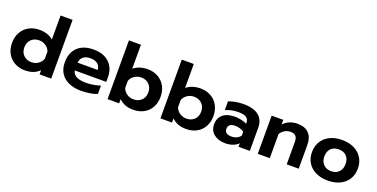

<svg xmlns="http://www.w3.org/2000/svg" viewBox="-21 -1497 4459 2270"><g transform="rotate(20 2208.0 -362.0)"><path d="M32 -239Q32 -314 64 -372Q96 -430 154 -462.5Q212 -495 286 -495Q340 -495 385 -480Q430 -465 461 -437V-739H612V0H466V-52Q429 -17 385.5 -1Q342 15 286 15Q212 15 154.5 -16.5Q97 -48 64.5 -105.5Q32 -163 32 -239ZM461 -194V-285Q447 -326 409.5 -351.5Q372 -377 325 -377Q264 -377 225.5 -339Q187 -301 187 -239Q187 -177 225.5 -139.5Q264 -102 325 -102Q372 -102 408.5 -127Q445 -152 461 -194Z M697 -238Q697 -357 767.5 -426Q838 -495 969 -495Q1055 -495 1115 -463Q1175 -431 1206 -374.5Q1237 -318 1237 -247V-186H841Q857 -94 1013 -94Q1059 -94 1108 -102Q1157 -110 1193 -124V-18Q1158 -3 1103 6Q1048 15 993 15Q855 15 776 -51.5Q697 -118 697 -238ZM1094 -284Q1091 -332 1058 -358.5Q1025 -385 967 -385Q910 -385 877 -358Q844 -331 841 -284Z M1467 -52V0H1321V-739H1472V-437Q1504 -465 1550 -480Q1596 -495 1647 -495Q1722 -495 1779.5 -462.5Q1837 -430 1869 -372Q1901 -314 1901 -239Q1901 -163 1869 -105.5Q1837 -48 1779.5 -16.5Q1722 15 1647 15Q1591 15 1547.5 -1Q1504 -17 1467 -52ZM1747 -239Q1747 -301 1708.5 -339Q1670 -377 1609 -377Q1562 -377 1524.5 -351.5Q1487 -326 1472 -285V-194Q1488 -152 1525 -127Q1562 -102 1609 -102Q1670 -102 1708.5 -139.5Q1747 -177 1747 -239Z M2132 -52V0H1986V-739H2137V-437Q2169 -465 2215 -480Q2261 -495 2312 -495Q2387 -495 2444.5 -462.5Q2502 -430 2534 -372Q2566 -314 2566 -239Q2566 -163 2534 -105.5Q2502 -48 2444.5 -16.5Q2387 15 2312 15Q2256 15 2212.5 -1Q2169 -17 2132 -52ZM2412 -239Q2412 -301 2373.5 -339Q2335 -377 2274 -377Q2227 -377 2189.5 -351.5Q2152 -326 2137 -285V-194Q2153 -152 2190 -127Q2227 -102 2274 -102Q2335 -102 2373.5 -139.5Q2412 -177 2412 -239Z M2606 -151Q2606 -231 2659 -275.5Q2712 -320 2809 -320Q2852 -320 2891 -311Q2930 -302 2960 -286V-298Q2960 -343 2928 -364Q2896 -385 2830 -385Q2742 -385 2668 -352V-462Q2700 -476 2751 -485.5Q2802 -495 2853 -495Q2983 -495 3047 -441.5Q3111 -388 3111 -292V0H2969V-44Q2908 15 2805 15Q2717 15 2661.5 -29.5Q2606 -74 2606 -151ZM2960 -138V-186Q2909 -220 2848 -220Q2806 -220 2783.5 -202.5Q2761 -185 2761 -151Q2761 -119 2783 -102Q2805 -85 2846 -85Q2883 -85 2913 -99Q2943 -113 2960 -138Z M3211 -480H3357V-421Q3390 -458 3435.5 -476.5Q3481 -495 3531 -495Q3629 -495 3677.5 -442.5Q3726 -390 3726 -301V0H3575V-284Q3575 -377 3489 -377Q3451 -377 3418 -358.5Q3385 -340 3362 -304V0H3211Z M3806 -240Q3806 -315 3841.5 -373Q3877 -431 3942.5 -463Q4008 -495 4095 -495Q4181 -495 4246.5 -463Q4312 -431 4347.5 -373Q4383 -315 4383 -240Q4383 -163 4347.5 -105.5Q4312 -48 4247 -16.5Q4182 15 4095 15Q4008 15 3942.5 -16.5Q3877 -48 3841.5 -105.5Q3806 -163 3806 -240ZM4228 -240Q4228 -304 4192.5 -340.5Q4157 -377 4095 -377Q4033 -377 3997 -340.5Q3961 -304 3961 -240Q3961 -178 3997.5 -140.5Q4034 -103 4095 -103Q4156 -103 4192 -140.5Q4228 -178 4228 -240Z"/></g></svg>

Font: Prompt SemiBold
Style: Regular
Weight: 600
Designer: Katatrad Team
Foundry: CadsonDemak
Version: Version 1.000